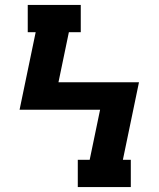

<svg xmlns="http://www.w3.org/2000/svg" viewBox="-20 -755 640 775"><path d="M294 0V-110H342L384 -312H59L124 -625H92V-735H306V-625H258L216 -423H541L476 -110H508V0Z"/></svg>

Font: Iosevka HT Extrabold Extended
Style: Regular
Weight: 800
Width: 7
Monospace: yes
Designer: Belleve Invis
Foundry: Belleve Invis
Version: Version 32.3.0; ttfautohint (v1.8.4)